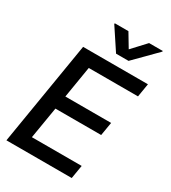

<svg xmlns="http://www.w3.org/2000/svg" viewBox="-225 -1060 1040 1171"><g transform="rotate(30 295.0 -474.5)"><path d="M13.7 0 133.8 -727.5H590.3L574.7 -633.3H228L191.4 -411.1H513.7L498 -316.9H175.8L138.7 -94.2H489.3L473.6 0ZM325.2 -948.7 382.3 -853.5 470.7 -948.7H567.4L566.4 -943.4L416.5 -792H328.6L228.5 -943.4L229.5 -948.7Z"/></g></svg>

Font: Inter Tight Medium
Style: Italic
Weight: 500
Italic angle: -9.39999°
Designer: Rasmus Andersson
Foundry: rsms
Version: Version 3.004